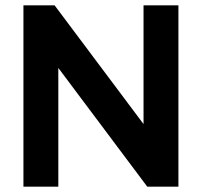

<svg xmlns="http://www.w3.org/2000/svg" viewBox="-20 -701 758 721"><path d="M533 0 139 -526 199 -543V0H68V-681H185L570 -167L519 -160V-681H650V0Z"/></svg>

Font: Gabarito SemiBold
Style: Regular
Weight: 600
Designer: Leandro Assis / Alvaro Franca / Felipe Casaprima
Foundry: Naipe Foundry
Version: Version 1.000